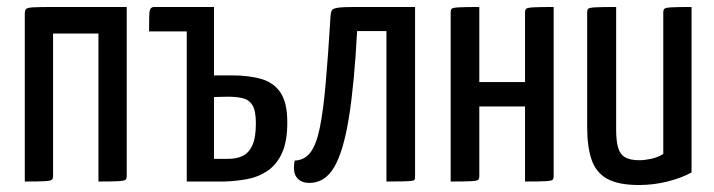

<svg xmlns="http://www.w3.org/2000/svg" viewBox="-20 -520 2046 550"><path d="M51 0V-481Q51 -490 54.5 -494Q58 -498 75 -499Q92 -500 132 -500H343V-16Q343 -8 339.5 -5Q336 -2 319 -1Q302 0 262 0V-424H132V-16Q132 -8 128.5 -5Q125 -2 108.5 -1Q92 0 51 0Z M515 0V-430H407Q407 -461 407.5 -476Q408 -491 411.5 -495.5Q415 -500 422 -500H593V-304H645Q694 -304 729.5 -293.5Q765 -283 784 -254Q803 -225 803 -170Q803 -115 788 -82Q773 -49 747 -31Q721 -13 688.5 -7Q656 -1 623 0ZM634 -65Q658 -65 675.5 -73.5Q693 -82 703 -104Q713 -126 713 -167Q713 -202 703.5 -218Q694 -234 676 -238.5Q658 -243 633 -243Q620 -243 610 -242.5Q600 -242 593 -242V-65Q600 -65 610.5 -65Q621 -65 634 -65Z M866 4Q843 4 830.5 -11Q818 -26 824 -60Q852 -61 869 -83Q886 -105 896 -153.5Q906 -202 913 -281.5Q920 -361 927 -476Q928 -487 931.5 -491.5Q935 -496 949 -498Q963 -500 997 -500H1169V-16Q1169 -10 1168 -6.5Q1167 -3 1160 -2Q1153 -1 1136 -0.5Q1119 0 1087 0V-431H1003Q995 -280 979.5 -183.5Q964 -87 937.5 -41.5Q911 4 866 4Z M1271 0V-484Q1271 -492 1274 -495Q1277 -498 1294.5 -499Q1312 -500 1353 -500V-285H1484V-484Q1484 -492 1487.5 -495Q1491 -498 1508.5 -499Q1526 -500 1566 -500V-16Q1566 -8 1563 -5Q1560 -2 1543 -1Q1526 0 1484 0V-215H1353V-16Q1353 -8 1350 -5Q1347 -2 1330 -1Q1313 0 1271 0Z M1811 10Q1751 10 1719 -8Q1687 -26 1674.5 -63Q1662 -100 1662 -156V-484Q1662 -492 1665 -495Q1668 -498 1685.5 -499Q1703 -500 1745 -500V-149Q1745 -117 1750.5 -97.5Q1756 -78 1770.5 -69.5Q1785 -61 1812 -61Q1826 -61 1845 -65Q1864 -69 1880 -79V-484Q1880 -492 1883.5 -495Q1887 -498 1903.5 -499Q1920 -500 1961 -500V-26Q1932 -10 1892 0Q1852 10 1811 10Z"/></svg>

Font: Yanone Kaffeesatz
Style: Regular
Weight: 400
Designer: Yanone (Cyrillic: Daniel Pouzeot, Huerta Tipografica, and Cyreal)
Foundry: Yanone
Version: Version 2.003